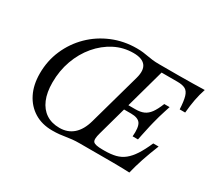

<svg xmlns="http://www.w3.org/2000/svg" viewBox="-118 -787 1105 1004"><g transform="rotate(30 435.0 -285.0)"><path d="M282.3 11.3Q220.2 11.3 174.2 -16.9Q128.2 -45.2 102.8 -96Q77.4 -146.8 77.4 -215.3Q77.4 -291.9 106.5 -358.5Q135.5 -425 186.7 -475.4Q237.9 -525.8 306 -554Q374.2 -582.3 451.6 -582.3Q474.2 -582.3 490.7 -580.2Q507.3 -578.2 521.8 -575.4Q536.3 -572.6 553.2 -570.6Q570.2 -568.5 593.5 -568.5H713.7Q758.1 -568.5 796.8 -569.4Q835.5 -570.2 867.7 -571Q855.6 -535.5 848.8 -498.8Q841.9 -462.1 837.9 -417.7H804.8Q802.4 -466.1 794.8 -492.3Q787.1 -518.5 770.2 -527.8Q753.2 -537.1 721.8 -537.1H626.6L505.6 -100Q493.5 -58.1 504 -46Q514.5 -33.9 559.7 -33.9H571.8Q610.5 -33.9 639.1 -41.1Q667.7 -48.4 690.3 -66.5Q712.9 -84.7 733.1 -115.7Q753.2 -146.8 774.2 -194.4H806.5Q783.1 -136.3 767.7 -89.9Q752.4 -43.5 741.9 0Q727.4 -0.8 710.5 -1.2Q693.5 -1.6 674.2 -2Q654.8 -2.4 633.1 -2.4Q611.3 -2.4 587.1 -2.4H441.1Q416.1 -2.4 397.2 -0.4Q378.2 1.6 361.3 4.4Q344.4 7.3 325.4 9.3Q306.5 11.3 282.3 11.3ZM308.1 -19.4Q357.3 -19.4 390.7 -48.8Q424.2 -78.2 440.3 -136.3L527.4 -448.4Q541.9 -500.8 521.8 -526.6Q501.6 -552.4 449.2 -552.4Q388.7 -552.4 336.3 -525.4Q283.9 -498.4 243.5 -450.8Q203.2 -403.2 180.6 -340.7Q158.1 -278.2 158.1 -207.3Q158.1 -147.6 175.8 -105.6Q193.5 -63.7 227 -41.5Q260.5 -19.4 308.1 -19.4ZM525 -271.8 533.9 -302.4H666.9L658.1 -271.8ZM662.1 -172.6Q666.9 -229 652.4 -250.4Q637.9 -271.8 595.2 -271.8L604 -302.4Q633.9 -302.4 654 -311.3Q674.2 -320.2 689.9 -341.5Q705.6 -362.9 721 -401.6H753.2Q748.4 -386.3 742.3 -367.7Q736.3 -349.2 730.6 -329.4Q725 -309.7 719.4 -287.1Q716.9 -277.4 713.7 -263.7Q710.5 -250 707.3 -234.3Q704 -218.5 700.4 -202.4Q696.8 -186.3 694.4 -172.6Z"/></g></svg>

Font: Playfair 5pt SemiExpanded Light 12pt
Style: Italic
Weight: 300
Italic angle: -15.6°
Version: Version 2.000;gftools[0.9.28]